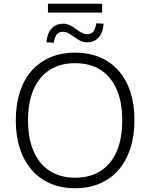

<svg xmlns="http://www.w3.org/2000/svg" viewBox="-20 -993 799 1021"><path d="M379 8Q307 8 248.5 -17Q190 -42 149 -89Q108 -136 86 -202.5Q64 -269 64 -353Q64 -437 85.5 -503.5Q107 -570 148 -616.5Q189 -663 247.5 -688Q306 -713 379 -713Q452 -713 510.5 -688.5Q569 -664 610.5 -617Q652 -570 673.5 -503.5Q695 -437 695 -354Q695 -270 673 -203Q651 -136 610 -89Q569 -42 510.5 -17Q452 8 379 8ZM379 -48Q459 -48 515 -84Q571 -120 600.5 -188Q630 -256 630 -353Q630 -450 600.5 -517.5Q571 -585 515.5 -621Q460 -657 379 -657Q300 -657 244 -621Q188 -585 158.5 -517Q129 -449 129 -353Q129 -257 158.5 -189Q188 -121 244 -84.5Q300 -48 379 -48ZM235 -926V-973H523V-926ZM444 -768Q425 -768 408.5 -775.5Q392 -783 369 -800Q349 -815 337.5 -819.5Q326 -824 316 -824Q294 -824 282.5 -810.5Q271 -797 266 -766L227 -768Q230 -801 241.5 -823Q253 -845 272 -856Q291 -867 315 -867Q332 -867 347.5 -860.5Q363 -854 386 -837Q407 -822 419 -816.5Q431 -811 442 -811Q465 -811 476 -824.5Q487 -838 492 -869L531 -867Q527 -817 503.5 -792.5Q480 -768 444 -768Z"/></svg>

Font: Nunito Sans 12pt Light
Style: Regular
Weight: 300
Designer: Vernon Adams
Foundry: Vernon Adams
Version: Version 3.101;gftools[0.9.27]